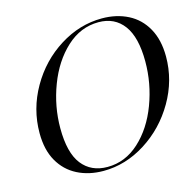

<svg xmlns="http://www.w3.org/2000/svg" viewBox="-107 -834 973 956"><g transform="rotate(-15 379.5 -356.0)"><path d="M52 -252Q52 -376 114.5 -485Q177 -594 280.5 -659Q384 -724 499 -724Q574 -724 633 -694Q692 -664 725.5 -604Q759 -544 759 -458Q759 -336 696 -227.5Q633 -119 529.5 -53.5Q426 12 312 12Q237 12 178 -18Q119 -48 85.5 -107Q52 -166 52 -252ZM336 -2Q428 -2 500.5 -68.5Q573 -135 613 -241.5Q653 -348 653 -461Q653 -586 607 -648Q561 -710 478 -710Q385 -710 312 -642.5Q239 -575 198.5 -468Q158 -361 158 -249Q158 -122 205 -62Q252 -2 336 -2Z"/></g></svg>

Font: Nyght Serif Italic
Style: Regular
Weight: 400
Italic angle: -16°
Designer: Maksym Kobuzan
Version: Version 0.410